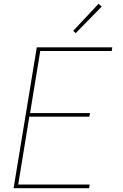

<svg xmlns="http://www.w3.org/2000/svg" viewBox="-20 -982 640 1002"><path d="M51 0 172 -735H566L563 -716H190L137 -392H450L446 -373H133L75 -19H448L445 0ZM375 -809 362 -821 494 -962 511 -948Z"/></svg>

Font: Iosevka Aile Thin Oblique
Style: Regular
Weight: 100
Italic angle: -9°
Designer: Belleve Invis
Foundry: Belleve Invis
Version: Version 31.1.0; ttfautohint (v1.8.4)